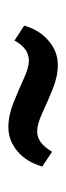

<svg xmlns="http://www.w3.org/2000/svg" viewBox="132 -432 159 463"><g transform="rotate(-90 211.5 -200.5)"><path d="M345.2 -245.1 381.3 -221.7Q370.6 -184.6 344.5 -162.6Q318.4 -140.6 286.6 -140.6Q258.3 -140.6 227.8 -153.1Q197.3 -165.5 170.4 -178Q143.6 -190.4 126 -190.4Q97.7 -190.4 77.1 -154.3L41.5 -178.2Q52.7 -216.8 78.6 -238.3Q104.5 -259.8 136.2 -259.8Q164.6 -259.8 195.1 -247.6Q225.6 -235.4 252.7 -222.9Q279.8 -210.4 296.9 -210.4Q326.7 -210.4 345.2 -245.1Z"/></g></svg>

Font: Lateef ExtraBold
Style: Regular
Weight: 800
Designer: SIL International
Foundry: SIL International
Version: Version 4.200